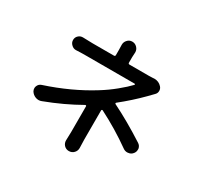

<svg xmlns="http://www.w3.org/2000/svg" viewBox="-173 -1025 1347 1292"><g transform="rotate(30 500.0 -379.0)"><path d="M878.9 -234.4Q897.5 -222.7 901.4 -201.2Q901.4 -197.3 901.4 -192.4Q901.4 -175.8 890.6 -162.1Q877 -144.5 855.5 -142.6Q851.6 -141.6 847.7 -141.6Q830.1 -141.6 815.4 -152.3Q696.3 -237.3 563.5 -304.7Q560.5 -305.7 557.6 -304.2Q554.7 -302.7 554.7 -298.8V-72.3L556.6 -6.8Q556.6 14.6 542 30.3Q526.4 46.9 502.9 46.9Q480.5 46.9 464.8 30.3Q451.2 14.6 451.2 -5.9L453.1 -72.3V-272.5Q453.1 -275.4 450.2 -276.9Q447.3 -278.3 444.3 -277.3Q321.3 -207 178.7 -153.3Q167 -148.4 155.3 -148.4Q143.6 -148.4 132.8 -152.3Q109.4 -161.1 96.7 -181.6Q90.8 -192.4 90.8 -204.1Q90.8 -211.9 93.8 -219.7Q101.6 -240.2 122.1 -247.1Q318.4 -311.5 474.6 -409.2Q530.3 -443.4 582 -485.8Q633.8 -528.3 663.1 -559.6Q665 -561.5 664.1 -564.5Q663.1 -567.4 660.2 -567.4H280.3Q242.2 -567.4 206.1 -565.4Q205.1 -565.4 204.1 -565.4Q184.6 -565.4 169.9 -580.1Q154.3 -594.7 154.3 -615.2Q154.3 -636.7 169.9 -650.4Q183.6 -663.1 203.1 -663.1Q204.1 -663.1 206.1 -663.1Q243.2 -661.1 279.3 -661.1H445.3Q455.1 -661.1 455.1 -670.9V-712.9L454.1 -751Q454.1 -772.5 468.8 -788.1Q483.4 -804.7 505.9 -804.7Q528.3 -804.7 543.9 -788.1Q558.6 -772.5 558.6 -752L556.6 -712.9V-670.9Q556.6 -661.1 566.4 -661.1H716.8Q732.4 -661.1 748 -662.1Q752.9 -663.1 757.8 -663.1Q793.9 -663.1 816.4 -637.7Q828.1 -625 828.1 -607.4Q828.1 -588.9 814.5 -576.2Q800.8 -562.5 776.4 -537.1Q703.1 -462.9 616.2 -393.6Q614.3 -391.6 614.7 -388.2Q615.2 -384.8 618.2 -383.8Q741.2 -323.2 878.9 -234.4Z"/></g></svg>

Font: Gen Jyuu GothicX Medium
Style: Regular
Weight: 500
Designer: Ryoko NISHIZUKA (kana &amp; ideographs); Paul D. Hunt (Latin, Greek &amp; Cyrillic); Wenlong ZHANG (bopomofo); Sandoll C
Version: Version 1.058.20140828